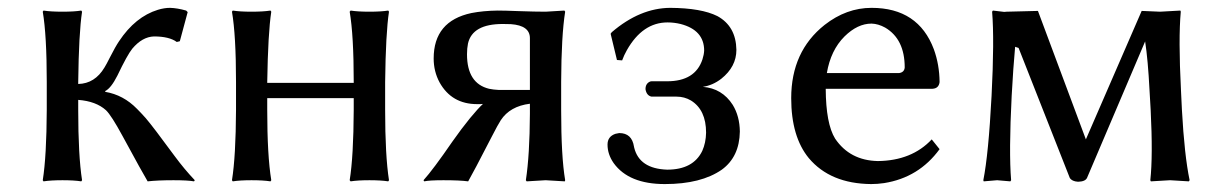

<svg xmlns="http://www.w3.org/2000/svg" viewBox="-20 -459 3128 489"><path d="M99.1 -250Q99.1 -369.1 88.9 -429.2L90.8 -432.1Q108.9 -429.2 139.2 -429.2Q168.9 -429.2 187 -432.1L189 -429.2Q180.7 -375 179.2 -250V-245.1Q221.7 -246.1 246.1 -287.1Q251 -294.9 259.8 -312.5Q273.9 -340.3 283.2 -354Q324.7 -416.5 382.3 -434.1Q398.4 -439 413.1 -439Q431.6 -438.5 454.1 -432.1L458 -428.2L438 -354L430.2 -352.1Q411.1 -366.2 372.1 -366.2Q342.3 -365.2 316.9 -335Q304.2 -319.3 278.8 -266.1Q262.7 -234.4 248 -227.1V-225.1Q294.4 -217.3 329.1 -181.6Q338.4 -172.4 351.1 -158.2Q369.6 -136.7 424.8 -61.5Q449.7 -27.8 476.1 0L474.1 2.9Q458.5 0 421.9 0Q381.8 0 356 2.9Q344.2 -16.6 292 -112.8Q263.7 -165 250 -178.2Q224.6 -201.2 179.2 -204.6V-179.2Q179.2 -63 189 0L187 2.9Q168.9 0 139.2 0Q109.4 0 90.8 2.9L88.9 0Q98.6 -61 99.1 -179.2Z M581.1 -250Q581.1 -369.1 570.8 -429.2L572.8 -432.1Q590.8 -429.2 620.6 -429.2Q650.4 -429.2 668.9 -432.1L670.9 -429.2Q662.6 -375 660.6 -250V-248H880.9V-250Q880.9 -369.1 870.6 -429.2L873 -432.1Q891.1 -429.2 920.9 -429.2Q950.7 -429.2 968.8 -432.1L970.7 -429.2Q962.4 -375 960.9 -250V-179.2Q960.9 -63 970.7 0L968.8 2.9Q950.7 0 920.9 0Q891.1 0 873 2.9L870.6 0Q880.4 -61 880.9 -179.2V-209H660.6V-179.2Q660.6 -63 670.9 0L668.9 2.9Q650.9 0 620.6 0Q590.8 0 572.8 2.9L570.8 0Q580.6 -61 581.1 -179.2Z M1329.6 -230V-361.8Q1329.6 -394 1281.2 -397.5Q1272 -397.9 1260.3 -397.9Q1183.1 -397.9 1171.9 -348.1Q1169.4 -335.9 1169.4 -320.8Q1169.4 -246.6 1225.6 -232.9Q1237.3 -230.5 1249.5 -230ZM1210 -194.3Q1207.5 -194.3 1203.1 -193.8Q1197.8 -193.8 1195.3 -193.8Q1130.4 -193.8 1099.6 -249Q1084.5 -276.9 1084.5 -310.1Q1084.5 -405.3 1180.7 -425.8Q1210.4 -431.6 1247.6 -432.1Q1265.1 -432.1 1300.8 -430.7Q1344.2 -429.2 1369.6 -429.2L1417.5 -432.1L1419.4 -429.2Q1409.7 -368.2 1409.2 -251V-178.2Q1409.2 -60.1 1419.4 0L1418.5 2.9Q1416.5 2.9 1369.6 0L1321.3 2.9L1319.3 0Q1329.1 -64.5 1329.6 -168.9V-194.8Q1278.8 -188.5 1255.4 -152.8Q1247.6 -140.6 1233.4 -112.8Q1184.1 -17.1 1172.4 2.9Q1151.4 0 1109.4 0Q1073.2 0 1060.5 2.9L1058.6 0Q1083 -26.9 1132.3 -98.6Q1155.3 -131.3 1177.2 -158.2Q1197.8 -183.1 1210 -194.3Z M1680.2 -401.9Q1616.7 -401.9 1576.7 -331.5Q1569.3 -318.4 1564.5 -305.2L1551.3 -306.2L1535.2 -373L1538.1 -377Q1609.9 -438.5 1687 -439Q1766.1 -438.5 1807.1 -418Q1854.5 -392.1 1855.5 -332Q1855.5 -289.1 1816.9 -258.3Q1795.4 -241.7 1770 -237.8Q1819.3 -233.9 1846.2 -191.9Q1863.8 -163.1 1864.3 -124Q1863.3 -59.6 1818.4 -26.9Q1765.6 9.8 1673.3 9.8Q1581.5 9.8 1543 -43.5Q1527.3 -65.9 1527.3 -90.8Q1527.3 -111.3 1547.4 -118.2Q1552.7 -119.6 1557.1 -120.1Q1589.4 -120.1 1594.7 -85.4Q1595.2 -83.5 1595.2 -83Q1608.4 -29.3 1679.2 -26.9Q1745.6 -26.9 1768.6 -74.7Q1777.8 -95.2 1778.3 -121.1Q1778.3 -179.2 1739.7 -203.1Q1723.1 -212.9 1703.1 -212.9H1639.2Q1626.5 -215.8 1624 -231.9Q1624 -246.6 1636.2 -251.5Q1638.2 -252 1639.2 -252H1679.2Q1750.5 -252 1769 -307.6Q1772.9 -319.8 1773.4 -330.1Q1773.4 -382.3 1713.4 -397.9Q1696.8 -401.9 1680.2 -401.9Z M2085.9 -272.9H2270Q2283.2 -274.9 2284.2 -287.1Q2284.2 -359.4 2234.4 -388.7Q2216.8 -398.4 2199.7 -398.9Q2164.1 -398.9 2130.9 -366.2Q2095.7 -331.1 2085.9 -272.9ZM2353 -104 2373 -79.1Q2320.3 -6.8 2231.9 7.3Q2214.8 9.8 2198.7 9.8Q2094.7 8.8 2040 -56.2Q1995.1 -110.8 1995.1 -209Q1995.1 -328.1 2080.1 -395.5Q2135.7 -439 2199.7 -439Q2318.8 -439 2358.4 -333.5Q2372.6 -294.4 2373 -250Q2371.1 -233.9 2355 -232.9H2083Q2083.5 -144 2106.9 -106Q2144.5 -50.3 2215.8 -48.8Q2302.2 -49.8 2353 -104Z M2556.6 -214.8Q2549.3 -71.8 2555.2 0L2553.2 2.9Q2551.3 2.9 2519.5 0Q2519.5 0 2485.4 2.9L2484.4 0Q2497.6 -66.4 2505.4 -214.8Q2512.7 -357.4 2506.8 -429.2L2508.8 -432.1Q2508.8 -432.1 2537.6 -428.7Q2541 -428.7 2543.9 -429.2L2623.5 -431.2L2745.6 -104L2887.7 -431.2Q2889.2 -431.2 2934.6 -429.2L2986.3 -432.1L2987.3 -429.2Q2981 -360.8 2987.8 -229L2990.2 -179.2Q2996.6 -63 3009.8 0L3007.8 2.9Q3005.9 2.9 2960 0L2911.1 2.9L2909.7 0Q2916.5 -61.5 2910.6 -179.2L2907.7 -229Q2903.8 -306.2 2896.5 -353.5L2748.5 -5.9Q2744.1 3.4 2725.6 3.9Q2710 2.9 2704.6 -5.9L2574.2 -336.9L2565.4 -339.8Q2560.5 -286.6 2556.6 -214.8Z"/></svg>

Font: Linux Biolinum Capitals O
Style: Small Caps
Weight: 400
Designer: Philipp H. Poll
Foundry: Philipp H. Poll
Version: Version 1.0.4